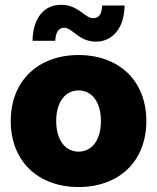

<svg xmlns="http://www.w3.org/2000/svg" viewBox="-20 -752 642 784"><path d="M300.8 11.7C466.3 11.7 577.6 -93.3 577.6 -257.8C577.6 -421.9 466.3 -527.3 300.8 -527.3C135.7 -527.3 23.9 -421.9 23.9 -257.8C23.9 -93.3 135.7 11.7 300.8 11.7ZM300.8 -132.8C249.5 -132.8 209.5 -176.3 209.5 -257.8C209.5 -339.4 249.5 -382.8 300.8 -382.8C352.1 -382.8 392.1 -339.4 392.1 -257.8C392.1 -176.3 352.5 -132.8 300.8 -132.8ZM372.1 -582C436.5 -582 487.3 -633.3 488.8 -729.5H397C395.5 -696.3 386.2 -677.7 359.9 -677.7C326.2 -677.7 300.3 -732.4 229.5 -732.4C163.6 -732.4 114.7 -683.6 112.8 -585.4H205.6C207 -619.1 219.2 -638.7 241.7 -638.7C276.9 -638.7 300.8 -582 372.1 -582Z"/></svg>

Font: Raveo Display Display ExtraBold
Style: Regular
Weight: 800
Designer: Jakub Foglar, Rasmus Andersson (Inter)
Foundry: Jakubfoglar.com
Version: Version 1.100;Glyphs 3.2.3 (3260)